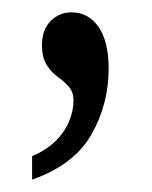

<svg xmlns="http://www.w3.org/2000/svg" viewBox="-20 -137 247 311"><path d="M32 154V116Q55 106 69.5 92Q84 78 91.5 60.5Q99 43 99 26Q99 12 91.5 3.5Q84 -5 73.5 -12.5Q63 -20 55.5 -32Q48 -44 48 -64Q48 -89 62 -103Q76 -117 96 -117Q123 -117 139.5 -93.5Q156 -70 156 -26Q156 32 128 81Q100 130 32 154Z"/></svg>

Font: Noto Serif Khmer ExtraCondensed
Style: Regular
Weight: 400
Width: 2
Designer: Danh Hong and the Monotype Design Team
Foundry: Monotype Imaging Inc.
Version: Version 2.004